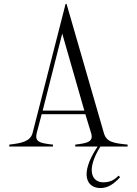

<svg xmlns="http://www.w3.org/2000/svg" viewBox="-20 -742 693 972"><path d="M27 -10V0H248V-10C179 -17 155 -25 166 -69L191 -164H412L441 -69C455 -25 424 -17 361 -10V0H474C378 144 422 210 488 210C526 210 556 190 588 155L580 147C559 169 537 181 503 181C446 181 413 121 488 0H626V-10C557 -17 519 -22 506 -68L317 -722H312L145 -69C134 -26 89 -17 27 -10ZM196 -182 295 -572 407 -182Z"/></svg>

Font: Sprat Condensed Light
Style: Regular
Weight: 300
Width: 3
Designer: Ethan Nakache
Foundry: Collletttivo
Version: Version 2.000;Glyphs 3.2 (3217)